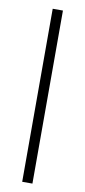

<svg xmlns="http://www.w3.org/2000/svg" viewBox="-85 -762 353 795"><g transform="rotate(10 91.5 -364.0)"><path d="M112.8 -727.5V0H69.8V-727.5Z"/></g></svg>

Font: Inter 28pt ExtraLight
Style: Regular
Weight: 250
Designer: Rasmus Andersson
Foundry: rsms
Version: Version 4.001;git-66647c0bb